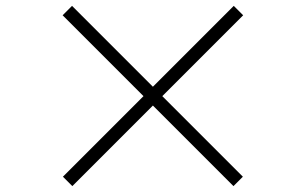

<svg xmlns="http://www.w3.org/2000/svg" viewBox="-20 -695 1040 653"><path d="M226 -62 194 -94 468 -368 193 -643 225 -675 500 -400 775 -675 807 -643 532 -368 806 -94 774 -62 500 -336Z"/></svg>

Font: Noto Serif SC ExtraLight Medium
Style: Regular
Weight: 500
Version: Version 2.002-H1;hotconv 1.1.0;makeotfexe 2.6.0